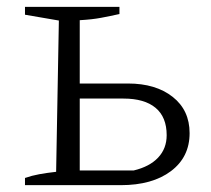

<svg xmlns="http://www.w3.org/2000/svg" viewBox="-20 -541 616 561"><path d="M53 0V-21Q73 -28 95 -32Q117 -36 144 -39L152 -481L53 -498V-521H329V-500Q302 -494 275.5 -489Q249 -484 213 -482V-297H354Q435 -297 484.5 -258Q534 -219 534 -152Q534 -82 479.5 -41Q425 0 333 0ZM213 -43H371Q417 -54 442 -80.5Q467 -107 467 -146Q467 -199 434.5 -226Q402 -253 341 -253H213Z"/></svg>

Font: Piazzolla SC Light
Style: Regular
Weight: 300
Designer: Juan Pablo del Peral
Foundry: Huerta Tipografica
Version: Version 1.330